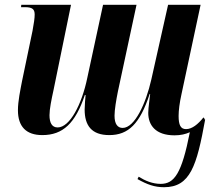

<svg xmlns="http://www.w3.org/2000/svg" viewBox="-20 -556 894 803"><path d="M666 227C776 227 803 137 838 -56L835 -54C836 -55 836 -56 837 -57L831 -65C808 -36 783 -16 758 -16C735 -16 727 -34 727 -71C727 -94 731 -126 739 -162L819 -536H683L613 -224C590 -122 543 -21 493 -21C472 -21 459 -37 459 -72C459 -97 466 -138 473 -173L551 -536H411L345 -230C322 -119 272 -23 221 -23C197 -23 187 -43 187 -74C187 -100 195 -139 204 -180L277 -536H69L68 -526H84C116 -526 125 -517 125 -495C125 -481 122 -459 116 -427L72 -216C65 -179 55 -133 55 -95C55 -26 90 9 157 9C243 9 295 -40 335 -159L338 -158C337 -149 334 -115 334 -98C334 -31 363 9 437 9C517 9 565 -38 606 -163H608C607 -150 600 -105 600 -84C600 -33 630 10 710 10C736 10 756 5 774 -3C740 170 709 213 652 213C618 213 587 200 560 183L555 193C596 216 627 227 666 227Z"/></svg>

Font: Noto Serif Display Condensed
Style: Bold Italic
Weight: 700
Width: 3
Italic angle: -12°
Designer: Monotype Design Team
Foundry: Monotype Imaging Inc.
Version: Version 2.009